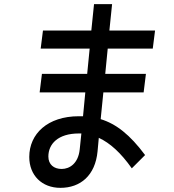

<svg xmlns="http://www.w3.org/2000/svg" viewBox="-20 -860 840 925"><path d="M121 -104C121 -15 182 45 271 45C367 45 439 -14 450 -131L456 -196C510 -171 562 -124 615 -49L679 -113C606 -211 540 -263 465 -286L478 -415H672L683 -504H487L499 -626H716L727 -713H507L520 -840H433L420 -713H187L176 -626H412L400 -504H182L171 -415H391L380 -300C373 -300 367 -300 360 -300C209 -300 121 -215 121 -104ZM213 -106C213 -166 259 -217 360 -217C364 -217 368 -217 372 -217L364 -140C357 -73 316 -46 277 -46C240 -46 213 -67 213 -106Z"/></svg>

Font: Smiley Sans Oblique
Style: Regular
Weight: 400
Italic angle: -8°
Designer: oooooohmygosh, Nagisa Chen, Janine Sui, Heda Shi, Jian Li
Foundry: atelierAnchor
Version: Version 2.0.1